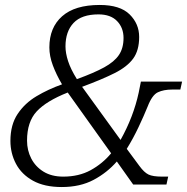

<svg xmlns="http://www.w3.org/2000/svg" viewBox="-20 -744 754 774"><path d="M229 10Q159 10 113 -15.5Q67 -41 44.5 -83.5Q22 -126 22 -176Q22 -241 51 -284.5Q80 -328 127 -356Q174 -384 230 -404Q207 -443 193 -480.5Q179 -518 179 -553Q179 -633 230.5 -678.5Q282 -724 382 -724Q464 -724 502.5 -686Q541 -648 541 -595Q541 -541 517 -508Q493 -475 442.5 -449.5Q392 -424 311 -394L466 -180Q518 -273 539 -370L548 -415H714L707 -383H674Q640 -383 616.5 -372Q593 -361 575 -314Q560 -277 538.5 -231.5Q517 -186 491 -144L542 -75Q561 -49 578.5 -40.5Q596 -32 634 -32H658L651 0H517L451 -93Q412 -48 357.5 -19Q303 10 229 10ZM290 -425Q359 -450 400 -472.5Q441 -495 459.5 -522.5Q478 -550 478 -591Q478 -632 452 -659Q426 -686 377 -686Q309 -686 276.5 -651.5Q244 -617 244 -557Q244 -530 254.5 -497.5Q265 -465 290 -425ZM235 -32Q298 -32 345.5 -58Q393 -84 428 -126L253 -371Q167 -337 128 -295Q89 -253 89 -177Q89 -138 106 -105Q123 -72 155.5 -52Q188 -32 235 -32Z"/></svg>

Font: Noto Serif Light
Style: Italic
Weight: 300
Italic angle: -12°
Designer: Monotype Design Team
Foundry: Monotype Imaging Inc.
Version: Version 2.013